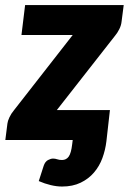

<svg xmlns="http://www.w3.org/2000/svg" viewBox="-36 -538 496 738"><path d="M439.5 -518.5 431.5 -456.5Q430 -440.5 422.5 -425.8Q415 -411 406.5 -401L182.5 -115H386.5V-114.5L373 5Q369 38.5 357.5 69.8Q346 101 325.2 125.2Q304.5 149.5 274 164.2Q243.5 179 202.5 179Q182 179 159 173.5Q136 168 113 158L132 99Q137.5 83 148.5 77.2Q159.5 71.5 168 71.5Q176 71.5 183.8 74.2Q191.5 77 202.5 77Q218.5 77 228 64Q237.5 51 241.5 16L243.5 0H-15.5L-7.5 -63Q-6.5 -72.5 0.2 -87Q7 -101.5 17.5 -114L243.5 -403.5H46.5L60.5 -518.5Z"/></svg>

Font: Lato ExtraBold
Style: Italic
Weight: 800
Italic angle: -7°
Designer: Lukasz Dziedzic with Adam Twardoch and Botio Nikoltchev
Foundry: tyPoland Lukasz Dziedzic
Version: Version 2.015; 2015-08-06; http://www.latofonts.com/